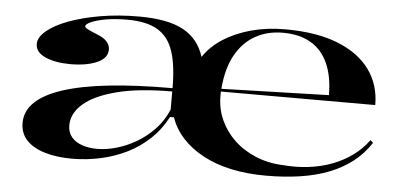

<svg xmlns="http://www.w3.org/2000/svg" viewBox="-42 -595 1448 690"><g transform="rotate(5 682.0 -250.0)"><path d="M238 15Q183 15 140.5 2.5Q98 -10 74 -35Q50 -60 50 -98Q50 -183 182 -226Q314 -269 576 -269Q576 -352 559 -402.5Q542 -453 502 -476.5Q462 -500 393 -500Q349 -500 315.5 -494Q282 -488 263 -479.5Q244 -471 244 -463Q244 -459 254 -453.5Q264 -448 289 -438Q336 -420 336 -387Q336 -356 298.5 -339.5Q261 -323 202 -323Q148 -323 112 -339Q76 -355 76 -385Q76 -409 104 -432.5Q132 -456 181.5 -474.5Q231 -493 295.5 -504Q360 -515 434 -515Q538 -515 594 -484.5Q650 -454 670 -390Q696 -429 739 -456.5Q782 -484 838.5 -499.5Q895 -515 961 -515Q1074 -515 1151 -484.5Q1228 -454 1267.5 -399.5Q1307 -345 1307 -272H750V-255Q750 -210 768 -170Q786 -130 818.5 -99Q851 -68 896.5 -49Q942 -30 996 -28Q1043 -24 1088 -29.5Q1133 -35 1172.5 -50Q1212 -65 1244.5 -88.5Q1277 -112 1301 -145L1311 -136Q1284 -95 1247 -66.5Q1210 -38 1163.5 -20Q1117 -2 1060.5 6.5Q1004 15 938 15Q800 15 709.5 -34Q619 -83 590 -165H576Q552 -119 516 -85Q480 -51 435.5 -29Q391 -7 340.5 4Q290 15 238 15ZM325 -28Q358 -28 394.5 -38.5Q431 -49 466 -69.5Q501 -90 530 -120.5Q559 -151 576 -192V-257Q456 -257 376.5 -236.5Q297 -216 257.5 -181.5Q218 -147 218 -104Q218 -78 232.5 -61Q247 -44 271.5 -36Q296 -28 325 -28ZM751 -282 1138 -293Q1138 -360 1117 -407Q1096 -454 1055 -478Q1014 -502 954 -502Q898 -502 854.5 -477.5Q811 -453 784 -404.5Q757 -356 751 -282Z"/></g></svg>

Font: Kalnia SemiExpanded
Style: Regular
Weight: 400
Width: 6
Designer: Frida Medrano
Foundry: Frida Medrano
Version: Version 1.105